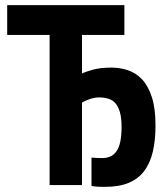

<svg xmlns="http://www.w3.org/2000/svg" viewBox="-20 -720 655 747"><path d="M299 0H173V-584H8V-700H464V-584H299V-434Q313 -441 342 -449Q371 -457 414 -457Q446 -457 477 -447Q508 -437 532 -412Q556 -387 570.5 -343Q585 -299 585 -232Q585 -174 574.5 -129.5Q564 -85 541 -54.5Q518 -24 480.5 -8.5Q443 7 388 7Q347 7 336 3V-107Q343 -106 354.5 -105.5Q366 -105 378 -105Q416 -105 434.5 -133.5Q453 -162 453 -225Q453 -261 446.5 -283.5Q440 -306 429 -318.5Q418 -331 401.5 -336Q385 -341 366 -341Q347 -341 328 -334Q309 -327 299 -321Z"/></svg>

Font: PT Sans Narrow
Style: Bold
Weight: 700
Width: 3
Designer: A.Korolkova, O.Umpeleva, V.Yefimov
Foundry: ParaType Ltd
Version: Version 2.003W OFL